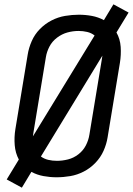

<svg xmlns="http://www.w3.org/2000/svg" viewBox="-20 -811 616 887"><path d="M81 56 125 -17Q151 -3 181 2.5Q211 8 241 8Q273 8 305 2.5Q337 -3 367 -18.5Q397 -34 421 -59Q445 -84 458.5 -114.5Q472 -145 477 -176L534 -521Q540 -558 537.5 -594.5Q535 -631 518 -661L574 -753L504 -791L460 -718Q434 -732 404.5 -737.5Q375 -743 344 -743Q313 -743 280.5 -737.5Q248 -732 218 -716.5Q188 -701 164 -676.5Q140 -652 126.5 -621Q113 -590 108 -559L51 -214Q45 -177 48 -140.5Q51 -104 67 -74L11 18ZM243 -68Q222 -68 203 -72.5Q184 -77 169 -88L453 -554Q452 -549 451.5 -544Q451 -539 450 -534L393 -189Q389 -163 376.5 -139Q364 -115 342 -98Q320 -81 294 -74.5Q268 -68 243 -68ZM132 -181Q133 -186 133.5 -191.5Q134 -197 135 -202L192 -547Q196 -572 208.5 -596Q221 -620 243.5 -637Q266 -654 291.5 -661Q317 -668 343 -668Q363 -668 382.5 -663.5Q402 -659 417 -647Z"/></svg>

Font: Iosevka Sparkle Oblique
Style: Regular
Weight: 400
Italic angle: -9°
Designer: Belleve Invis
Foundry: Belleve Invis
Version: Version 4.5.0; ttfautohint (v1.8.3)